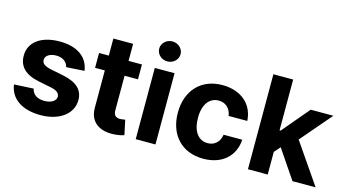

<svg xmlns="http://www.w3.org/2000/svg" viewBox="-85 -1090 2560 1420"><g transform="rotate(15 1195.5 -379.5)"><path d="M514.2 -389.9C500.7 -490.4 419.7 -552.6 282 -552.6C142.4 -552.6 50.4 -487.9 50.8 -382.8C50.4 -301.1 101.9 -248.2 208.5 -226.9L302.9 -208.1C350.5 -198.5 372.2 -181.1 372.9 -153.8C372.2 -121.4 337 -98.4 284.1 -98.4C230.1 -98.4 194.2 -121.4 185 -165.8L36.2 -158C50.4 -53.6 139.2 10.7 283.7 10.7C425.1 10.7 526.3 -61.4 526.6 -169C526.3 -247.9 474.8 -295.1 369 -316.8L270.2 -336.6C219.5 -347.7 200.6 -365.1 201 -391.3C200.6 -424 237.6 -445.3 284.4 -445.3C337 -445.3 368.3 -416.5 375.7 -381.4Z M912.3 -545.5H809.7V-676.1H658.4V-545.5H583.8V-431.8H658.4V-147.7C657.7 -40.8 730.5 12.1 840.2 7.5C879.3 6 907 -1.8 922.2 -6.7L898.4 -119.3C891 -117.9 875 -114.3 860.8 -114.3C830.6 -114.3 809.7 -125.7 809.7 -167.6V-431.8H912.3Z M1010.7 0H1161.9V-545.5H1010.7ZM1086.6 -615.8C1131.7 -615.8 1168.7 -650.2 1168.7 -692.5C1168.7 -734.4 1131.7 -768.8 1086.6 -768.8C1041.9 -768.8 1005 -734.4 1005 -692.5C1005 -650.2 1041.9 -615.8 1086.6 -615.8Z M1529.1 10.7C1674.4 10.7 1765.6 -74.6 1772.7 -199.9H1630C1621.1 -141.7 1582.7 -109 1530.9 -109C1460.2 -109 1414.4 -168.3 1414.4 -272.7C1414.4 -375.7 1460.6 -434.7 1530.9 -434.7C1586.3 -434.7 1621.8 -398.1 1630 -343.8H1772.7C1766.3 -469.8 1670.8 -552.6 1528.4 -552.6C1362.9 -552.6 1260.7 -437.9 1260.7 -270.6C1260.7 -104.8 1361.2 10.7 1529.1 10.7Z M1870 0H2021.3V-173.3L2062.1 -219.8L2210.9 0H2388.1L2175.4 -309.3L2377.8 -545.5H2204.2L2029.5 -338.4H2021.3V-727.3H1870Z"/></g></svg>

Font: Karasuma Gothic
Style: Bold
Weight: 700
Designer: Rasmus Andersson / Ryoko Nishizuka
Foundry: Genbu
Version: Version 1.00